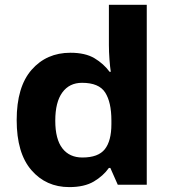

<svg xmlns="http://www.w3.org/2000/svg" viewBox="-20 -762 703 792"><path d="M265.6 9.8Q169.9 9.8 109.4 -60.3Q48.8 -130.4 48.8 -266.6Q48.8 -403.8 110.4 -474.1Q171.9 -544.4 270.5 -544.4Q332 -544.4 369.9 -521.7Q407.7 -499 432.1 -465.8H437Q434.1 -483.9 431.6 -516.1Q429.2 -548.3 429.2 -576.2V-742.2H585.4V0H465.8L435.1 -69.3H429.2Q406.2 -36.6 367.2 -13.4Q328.1 9.8 265.6 9.8ZM319.8 -112.3Q385.3 -112.3 412.4 -146.5Q439.5 -180.7 439.5 -250V-265.1Q439.5 -340.3 413.8 -380.4Q388.2 -420.4 318.4 -420.4Q266.1 -420.4 237.1 -380.6Q208 -340.8 208 -264.2Q208 -188 237.3 -150.1Q266.6 -112.3 319.8 -112.3Z"/></svg>

Font: Lunasima
Style: Bold
Weight: 700
Designer: The DocRepair Project, Monotype Design Team
Foundry: Google
Version: Version 2.009